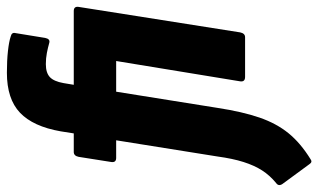

<svg xmlns="http://www.w3.org/2000/svg" viewBox="-226 -528 923 557"><g transform="rotate(-90 235.5 -249.5)"><path d="M248 -374 201 -80Q190 -8 173 41.5Q156 91 127.5 126Q99 161 52 190Q44 196 38 187L-20 108Q-27 97 -17 90Q5 72 19.5 49.5Q34 27 44 -4.5Q54 -36 60 -80L107 -374H56Q42 -374 44 -388L59 -483Q62 -497 73 -497H127L133 -535Q147 -615 187 -653Q227 -691 303 -691Q338 -691 365.5 -688Q393 -685 408 -680Q421 -677 418 -666L404 -580Q401 -565 390 -568Q376 -572 360.5 -575Q345 -578 328 -578Q303 -578 290.5 -566.5Q278 -555 273 -527L268 -497H482Q496 -497 494 -483L420 -14Q417 0 406 0H291Q276 0 278 -14L337 -374Z"/></g></svg>

Font: Sofia Sans Condensed Black
Style: Italic
Weight: 900
Italic angle: -9°
Version: Version 4.100